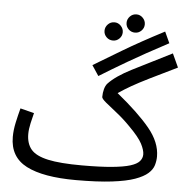

<svg xmlns="http://www.w3.org/2000/svg" viewBox="-60 -959 1007 1038"><g transform="rotate(5 443.5 -439.5)"><path d="M639 -801Q618 -801 603.5 -815.5Q589 -830 589 -850Q589 -870 603.5 -885Q618 -900 639 -900Q659 -900 673.5 -885Q688 -870 688 -850Q688 -830 673.5 -815.5Q659 -801 639 -801ZM524 -748Q503 -748 488.5 -762.5Q474 -777 474 -797Q474 -817 488.5 -832Q503 -847 524 -847Q544 -847 558.5 -832Q573 -817 573 -797Q573 -777 558.5 -762.5Q544 -748 524 -748ZM462 -550 425 -606Q483 -641 577.5 -697.5Q672 -754 801 -821L829 -760Q699 -691 611 -639.5Q523 -588 462 -550ZM390 21Q212 21 121 -26Q30 -73 30 -182Q30 -219 39 -260.5Q48 -302 58 -339L133 -320Q127 -298 119.5 -264.5Q112 -231 112 -205Q112 -153 138.5 -121.5Q165 -90 231 -75.5Q297 -61 416 -61Q514 -61 577.5 -67Q641 -73 676.5 -84Q712 -95 726.5 -111.5Q741 -128 741 -149Q741 -172 723.5 -206Q706 -240 652 -294Q615 -332 578 -361Q541 -390 517 -410Q493 -430 493 -439Q493 -462 498.5 -482Q504 -502 514 -513Q554 -556 639.5 -599.5Q725 -643 853 -707L887 -633Q796 -589 738.5 -560.5Q681 -532 643.5 -510.5Q606 -489 574 -467Q691 -372 753.5 -296.5Q816 -221 816 -144Q816 -121 809 -97Q802 -73 778.5 -52Q755 -31 709 -14.5Q663 2 585 11.5Q507 21 390 21Z"/></g></svg>

Font: TSCustom
Style: Regular
Weight: 400
Designer: Monotype Design Team
Foundry: Monotype Imaging Inc.
Version: Version 2.004; ttfautohint (v1.8.3) -l 8 -r 50 -G 200 -x 14 